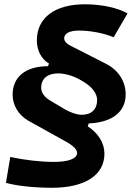

<svg xmlns="http://www.w3.org/2000/svg" viewBox="-20 -786 626 913"><path d="M227.1 106.9C383.8 106.9 476.6 46.9 476.6 -55.2C476.6 -106 447.3 -152.8 397 -185.5L402.3 -199.2C513.2 -203.6 577.6 -253.9 577.6 -336.9C577.6 -399.4 542.5 -453.6 483.4 -482.9L312 -570.3C294.9 -579.1 285.2 -591.8 285.2 -604C285.2 -627 311 -640.6 355 -640.6C410.2 -640.6 471.7 -628.9 520.5 -608.9L586.4 -722.2C538.1 -749.5 462.9 -765.6 384.3 -765.6C240.2 -765.6 155.3 -701.7 155.3 -593.3C155.3 -546.9 175.8 -506.8 210 -485.8L212.9 -484.4L208.5 -471.2C102.5 -471.2 40 -420.9 40 -335.9C40 -286.1 66.9 -240.7 112.3 -213.4L303.7 -106.9C330.6 -90.8 346.7 -72.8 346.7 -58.6C346.7 -31.7 305.7 -16.1 236.3 -16.1C173.3 -16.1 96.2 -24.9 28.8 -39.6L8.3 83.5C61 98.1 142.6 106.9 227.1 106.9ZM368.7 -240.2C343.8 -240.2 308.6 -252.9 273.9 -274.9L218.3 -308.1C191.4 -323.7 175.8 -346.2 175.8 -368.7C175.8 -411.6 205.6 -437 256.3 -437C290 -437 330.6 -424.8 365.2 -404.3L381.3 -394.5C419.4 -371.1 441.9 -339.8 441.9 -310.5C441.9 -266.1 414.6 -240.2 368.7 -240.2Z"/></svg>

Font: Cascadia Mono PL
Style: Bold Italic
Weight: 700
Italic angle: -10°
Monospace: yes
Designer: Aaron Bell
Foundry: Saja Typeworks
Version: Version 2404.023